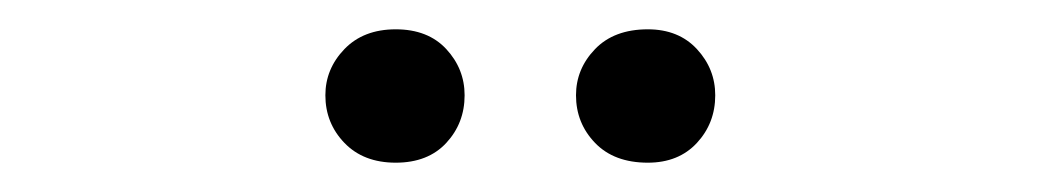

<svg xmlns="http://www.w3.org/2000/svg" viewBox="-20 -679 710 131"><path d="M250 -568Q228 -568 215 -581.5Q202 -595 202 -614Q202 -632 215 -645.5Q228 -659 250 -659Q272 -659 284.5 -645.5Q297 -632 297 -614Q297 -595 284.5 -581.5Q272 -568 250 -568ZM422 -568Q399 -568 386 -581.5Q373 -595 373 -614Q373 -632 386 -645.5Q399 -659 422 -659Q443 -659 455.5 -645.5Q468 -632 468 -614Q468 -595 455.5 -581.5Q443 -568 422 -568Z"/></svg>

Font: LivvicRegular
Style: Regular
Weight: 400
Designer: Jacques Le Bailly, Baron von Fonthausen
Version: Version 1.001; ttfautohint (v1.8.2)